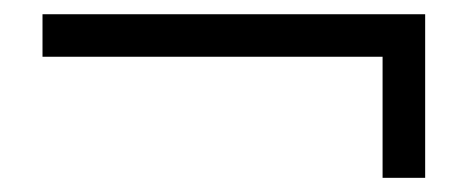

<svg xmlns="http://www.w3.org/2000/svg" viewBox="-20 -440 660 271"><path d="M520 -189V-359.9H40V-419.9H580.1V-189Z"/></svg>

Font: BabelStone Ogham
Style: Regular
Weight: 400
Designer: Andrew West
Foundry: BabelStone
Version: Version 2.02 March 14, 2022